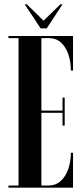

<svg xmlns="http://www.w3.org/2000/svg" viewBox="-20 -866 384 886"><path d="M19 0V-10H65.5V-690H19V-700H317V-540.5H307Q307 -581 295.5 -615Q284 -649 261.5 -669.5Q239 -690 206.5 -690H171V-355.5H268.5V-415.5H278.5V-286.5H268.5V-345.5H171V-10H204.5Q237 -10 260 -30.8Q283 -51.5 295 -86Q307 -120.5 307 -161H317V0ZM167.5 -735 94 -846H104L181 -770.5L258.5 -846H268.5L195.5 -735Z"/></svg>

Font: Imbue 100pt SemiBold
Style: Regular
Weight: 600
Designer: Tyler Finck
Foundry: Etcetera Type Company
Version: Version 1.102; ttfautohint (v1.8.3)